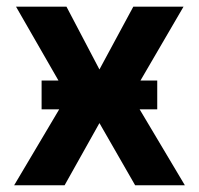

<svg xmlns="http://www.w3.org/2000/svg" viewBox="-20 -550 591 570"><path d="M275.2 -343.8 375.8 -530.3H524.9L370.6 -265.6L528.8 0H381.2L275.2 -184.6L171.8 0H22L179.6 -265.6L27.5 -530.3H177.3ZM103.5 -311H446.8V-225.5H103.5Z"/></svg>

Font: Pretendard JP Variable
Style: Regular
Weight: 400
Designer: Base glyphs from Inter by Rasmus Andersson; Hangul glyphs from Noto Sans CJK(Source Han Sans) by Jang Soo-young and Kang
Foundry: Kil Hyung-jin
Version: Version 1.307;Glyphs 3.2 (3192)